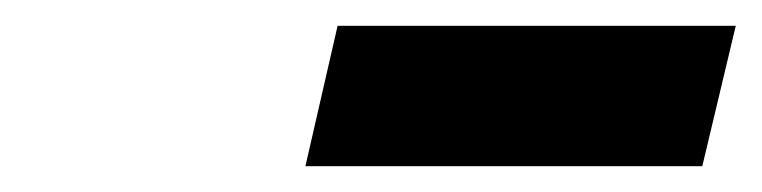

<svg xmlns="http://www.w3.org/2000/svg" viewBox="-20 -756 591 149"><path d="M525 -627 551 -736H242L217 -627Z"/></svg>

Font: RazerF5
Style: Bold Italic
Weight: 700
Foundry: Razer Inc.
Version: Version 2